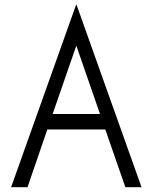

<svg xmlns="http://www.w3.org/2000/svg" viewBox="-20 -775 632 795"><path d="M295 -755H297L566 0H499L416 -239H176L94 0H26ZM394 -303 296 -586 198 -303Z"/></svg>

Font: Lineal Light
Style: Regular
Weight: 300
Designer: Created by Frank Adebiaye with contributions from Anton Moglia & Ariel Martín Pérez
Created by Frank ADEBIAYE with FontF
Foundry: Velvetyne Type Foundry
Version: Version 2.000